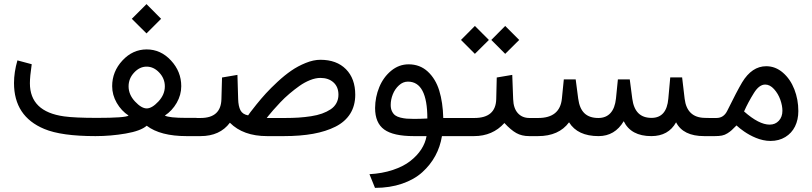

<svg xmlns="http://www.w3.org/2000/svg" viewBox="-20 -660 3939 931"><path d="M690.4 -640.1 761.2 -568.8 690.4 -498 619.1 -568.8ZM779.3 -241.2Q779.3 -279.3 752.2 -308.1Q725.1 -336.9 690.9 -336.9Q657.2 -336.9 630.4 -308.1Q603.5 -279.3 603.5 -241.2Q603.5 -201.2 634.8 -167.7Q666 -134.3 691.4 -134.3Q716.8 -134.3 748 -167.7Q779.3 -201.2 779.3 -241.2ZM442.9 0Q277.3 0 194.8 -34.7Q47.9 -95.7 47.9 -257.3Q47.9 -310.1 64.5 -367.2L133.8 -348.6Q125 -288.6 125 -256.3Q125 -118.7 290.5 -95.7Q342.8 -88.4 449.7 -88.4Q588.4 -88.4 603.5 -99.6Q568.4 -122.6 546.1 -161.1Q523.9 -199.7 523.9 -242.2Q523.9 -313 573.7 -366.7Q623.5 -420.4 691.4 -420.4Q759.3 -420.4 809.1 -366.7Q858.9 -313 858.9 -242.2Q858.9 -199.7 836.7 -161.1Q814.5 -122.6 779.3 -99.6Q800.3 -88.4 882.8 -88.4H932.1Q940.9 -88.4 940.9 -52.7V-36.1Q940.9 0 932.1 0H884.8Q757.8 0 691.4 -50.3Q662.1 -24.9 589.6 -12.5Q517.1 0 442.9 0Z M1621.1 -200.7Q1621.1 -238.8 1596.9 -260.5Q1572.8 -282.2 1533.7 -282.2Q1510.3 -282.2 1483.4 -271.5Q1456.5 -260.7 1432.1 -243.4Q1407.7 -226.1 1383.5 -205.6Q1359.4 -185.1 1339.8 -164.3Q1320.3 -143.6 1305.2 -126.5Q1290 -109.4 1281.7 -98.6L1273.4 -87.9H1362.8Q1397.9 -87.9 1428 -89.8Q1458 -91.8 1488.3 -96.4Q1518.6 -101.1 1541.7 -109.4Q1564.9 -117.7 1583.3 -129.9Q1601.6 -142.1 1611.3 -160.2Q1621.1 -178.2 1621.1 -200.7ZM1183.1 -100.6Q1187 -106.4 1194.1 -116Q1201.2 -125.5 1223.6 -153.6Q1246.1 -181.6 1269.3 -207Q1292.5 -232.4 1326.2 -263.7Q1359.9 -294.9 1392.1 -317.1Q1424.3 -339.4 1462.2 -354.7Q1500 -370.1 1533.7 -370.1Q1612.3 -370.1 1657.5 -324.5Q1702.6 -278.8 1702.6 -200.7Q1702.6 -147.5 1678 -108.4Q1653.3 -69.3 1606.9 -45.9Q1560.5 -22.5 1498.3 -11.2Q1436 0 1356.4 0H1275.4Q1159.2 0 1094.7 -64.9Q1046.4 0 952.1 0H926.8Q915.5 0 911.9 -8.3Q908.2 -16.6 908.2 -36.1V-52.7Q908.2 -71.8 911.9 -79.8Q915.5 -87.9 926.8 -87.9H952.6Q1051.8 -87.9 1053.7 -180.2L1056.6 -284.2L1131.3 -296.9L1134.8 -179.7Q1135.7 -145 1146 -125.2Q1156.2 -105.5 1183.1 -100.6Z M1798.3 251 1771.5 184.6Q1833.5 181.2 1884.8 164.1Q1936 147 1969.2 121.1Q2002.4 95.2 2022.5 64.5Q2042.5 33.7 2048.3 0H1986.3Q1887.2 0 1843 -32Q1798.8 -64 1798.8 -136.2Q1799.3 -189.5 1819.1 -237.5Q1838.9 -285.6 1876.7 -316.9Q1914.6 -348.1 1961.4 -348.1Q2016.1 -348.1 2054.2 -313Q2092.3 -277.8 2109.9 -220.7Q2127.4 -163.6 2129.4 -87.9H2189.5Q2198.2 -87.9 2198.2 -52.7V-36.1Q2198.2 0 2189.5 0H2123Q2114.7 51.3 2090.8 95.5Q2066.9 139.6 2027.8 175Q1988.8 210.4 1929.7 230.7Q1870.6 251 1798.3 251ZM1874.5 -150.9Q1874.5 -133.3 1880.6 -120.6Q1886.7 -107.9 1896.2 -100.8Q1905.8 -93.8 1921.6 -89.8Q1937.5 -85.9 1952.1 -84.7Q1966.8 -83.5 1987.8 -83.5Q2015.6 -83.5 2052.2 -85.4Q2052.2 -264.2 1958 -264.2Q1934.1 -264.2 1914.6 -246.3Q1895 -228.5 1884.8 -202.9Q1874.5 -177.2 1874.5 -150.9Z M2562 0H2545.9Q2509.8 0 2483.4 -14.9Q2457 -29.8 2425.8 -63.5Q2368.7 0 2278.3 0H2183.1Q2172.9 0 2169.2 -8.5Q2165.5 -17.1 2165.5 -36.1V-52.7Q2165.5 -71.8 2168.9 -79.8Q2172.4 -87.9 2183.1 -87.9H2280.3Q2383.8 -87.9 2386.2 -179.2L2388.7 -284.2L2463.9 -296.9L2468.3 -179.2Q2469.7 -134.8 2491 -111.3Q2512.2 -87.9 2547.4 -87.9H2562Q2570.8 -87.9 2570.8 -52.7V-36.1Q2570.8 0 2562 0ZM2429.7 -534.2 2497.6 -466.3 2429.7 -398.9 2362.3 -466.3ZM2282.7 -534.2 2350.6 -466.3 2282.7 -398.9 2215.3 -466.3Z M2704.6 -182.1 2713.9 -274.9H2771.5L2783.7 -181.6Q2790 -133.8 2814 -110.8Q2837.9 -87.9 2881.3 -87.9Q2918.5 -87.9 2940.2 -111.8Q2961.9 -135.7 2966.8 -182.1L2976.1 -274.9H3033.7L3045.9 -181.2Q3052.2 -134.3 3075.4 -111.3Q3098.6 -88.4 3139.2 -88.4Q3175.8 -88.4 3196.3 -111.8Q3216.8 -135.3 3220.7 -182.1L3230 -284.7H3287.6L3299.8 -181.2Q3311 -89.8 3397.5 -88.4L3419.9 -87.9Q3428.7 -87.9 3428.7 -52.7V-36.1Q3428.7 0 3419.9 0H3394.5Q3292.5 0 3258.3 -66.9Q3221.2 0 3138.2 0Q3039.6 0 3004.4 -72.3Q2961.4 0 2882.3 0Q2780.8 0 2739.3 -66.9Q2689.9 0 2588.9 0H2557.1Q2545.9 0 2542.2 -8.3Q2538.6 -16.6 2538.6 -36.1V-52.7Q2538.6 -71.8 2542.2 -79.8Q2545.9 -87.9 2557.1 -87.9H2589.8Q2695.3 -87.9 2704.6 -182.1Z M3716.3 23.4Q3698.2 23.4 3679.7 19.3Q3661.1 15.1 3645.3 8.5Q3629.4 2 3614.7 -6.1Q3600.1 -14.2 3588.6 -22.2Q3577.1 -30.3 3568.6 -36.9Q3560.1 -43.5 3555.7 -47.9L3551.3 -51.8Q3535.2 -35.6 3527.8 -28.8Q3520.5 -22 3507.6 -13.7Q3494.6 -5.4 3480.5 -2.7Q3466.3 0 3446.3 0H3414.6Q3403.3 0 3399.7 -8.3Q3396 -16.6 3396 -36.1V-52.7Q3396 -71.8 3399.7 -79.8Q3403.3 -87.9 3414.6 -87.9H3454.1Q3489.3 -87.9 3506.3 -122.6Q3553.7 -218.8 3578.6 -260.7Q3626 -338.9 3695.3 -338.9Q3740.2 -338.9 3776.4 -307.6Q3812.5 -276.4 3831.8 -226.8Q3851.1 -177.2 3851.1 -121.6Q3851.1 -79.6 3835 -46.9Q3818.8 -14.2 3787.8 4.6Q3756.8 23.4 3716.3 23.4ZM3711.9 -55.7Q3739.3 -55.7 3756.6 -74.5Q3773.9 -93.3 3773.9 -123Q3773.9 -147.5 3763.7 -176.5Q3753.4 -205.6 3733.4 -227.8Q3713.4 -250 3690.4 -250Q3661.1 -250 3635.7 -209Q3607.9 -164.6 3587.9 -119.6Q3660.2 -55.7 3711.9 -55.7Z"/></svg>

Font: Samim FD
Style: FD
Weight: 400
Foundry: DejaVu fonts team - Redesigned by Saber Rastikerdar
Version: Version 4.00 December 17, 2020